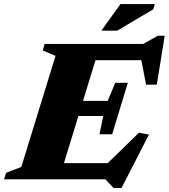

<svg xmlns="http://www.w3.org/2000/svg" viewBox="-54 -904 850 968"><path d="M226 -622.5 161.5 -649.5 171 -682.5H452.5L243.5 0H-33.5L-23.5 -32.5L53.5 -62.5ZM650.5 -642 673.5 -600.5H327L352 -682.5H668L742 -724H776.5L736.5 -477H682.5ZM518.5 44 477.5 0H143L169 -81.5H526.5L449 -42.5L646.5 -235L697 -225.5L558.5 44ZM511.5 -227H447.5L466.5 -319H241L264 -395.5H489L527 -486.5H590.5L551 -357ZM457 -749.5 553.5 -883.5H726.5L718.5 -857L537 -749.5Z"/></svg>

Font: Newsreader ExtraBold
Style: Italic
Weight: 800
Italic angle: -17°
Designer: Hugues Gentile
Foundry: Production Type
Version: Version 1.003